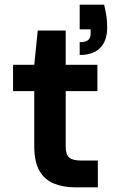

<svg xmlns="http://www.w3.org/2000/svg" viewBox="-20 -804 492 824"><path d="M303 0Q251 0 211 -16.5Q171 -33 149 -71.5Q127 -110 127 -177V-413H36V-526H127L142 -673H262V-526H398V-413H262V-175Q262 -141 277 -128Q292 -115 328 -115H400V0ZM322 -568V-623Q346 -623 357.5 -631.5Q369 -640 369 -659V-678H322V-784H427Q434 -755 437 -732.5Q440 -710 440 -686Q440 -629 410 -598.5Q380 -568 322 -568Z"/></svg>

Font: DM Sans 9pt
Style: Bold
Weight: 700
Designer: Colophon Foundry, Jonny Pinhorn
Foundry: Colophon Foundry
Version: Version 4.004;gftools[0.9.30]